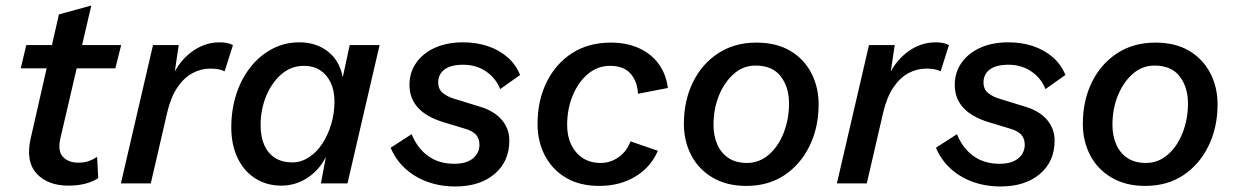

<svg xmlns="http://www.w3.org/2000/svg" viewBox="-20 -663 4468 694"><path d="M228 8Q152 8 112 -36Q72 -80 91 -163L193 -611L310 -643L198 -162Q188 -116 208 -95.5Q228 -75 263 -75Q285 -75 301.5 -81Q318 -87 331 -96L335 -19Q311 -4 284 2Q257 8 228 8ZM55 -416 75 -500H418L397 -416Z M417 0 533 -500H626L605 -358L596 -369Q619 -433 667.5 -471.5Q716 -510 774 -510Q789 -510 801 -507.5Q813 -505 822 -500L792 -405Q783 -410 770.5 -412.5Q758 -415 740 -415Q706 -415 675.5 -398.5Q645 -382 621.5 -347.5Q598 -313 585 -259L525 0Z M997 8Q944 8 903 -18Q862 -44 839 -91.5Q816 -139 816 -203Q816 -265 833.5 -320.5Q851 -376 884 -418.5Q917 -461 962.5 -485.5Q1008 -510 1062 -510Q1122 -510 1164.5 -477.5Q1207 -445 1219 -384L1244 -500H1352L1236 0H1140L1158 -96Q1134 -48 1091 -20Q1048 8 997 8ZM1037 -76Q1068 -76 1096 -94Q1124 -112 1144.5 -143Q1165 -174 1177 -213.5Q1189 -253 1189 -296Q1189 -336 1175 -365Q1161 -394 1136.5 -409.5Q1112 -425 1079 -425Q1032 -425 997 -394.5Q962 -364 942 -315.5Q922 -267 922 -211Q922 -168 935.5 -138Q949 -108 974.5 -92Q1000 -76 1037 -76Z M1626 11Q1571 11 1524.5 -6Q1478 -23 1444 -54.5Q1410 -86 1392 -129L1468 -178Q1488 -128 1527 -99.5Q1566 -71 1622 -71Q1666 -71 1689.5 -90.5Q1713 -110 1713 -140Q1713 -162 1700.5 -176Q1688 -190 1660 -198L1584 -221Q1521 -240 1490.5 -274Q1460 -308 1460 -356Q1460 -401 1484.5 -436Q1509 -471 1552.5 -490.5Q1596 -510 1654 -510Q1702 -510 1742.5 -496.5Q1783 -483 1813.5 -457Q1844 -431 1860 -392L1788 -341Q1772 -381 1736.5 -405Q1701 -429 1654 -429Q1610 -429 1587 -412Q1564 -395 1564 -365Q1564 -340 1581 -326.5Q1598 -313 1622 -306L1716 -277Q1766 -262 1793.5 -230Q1821 -198 1821 -155Q1821 -79 1767.5 -34Q1714 11 1626 11Z M2146 9Q2076 9 2026.5 -20Q1977 -49 1950 -100Q1923 -151 1923 -215Q1923 -300 1956 -366.5Q1989 -433 2048 -471Q2107 -509 2188 -509Q2246 -509 2290.5 -488.5Q2335 -468 2361.5 -431Q2388 -394 2394 -345L2286 -324Q2284 -368 2259.5 -396.5Q2235 -425 2185 -425Q2140 -425 2105 -395.5Q2070 -366 2050 -317.5Q2030 -269 2030 -211Q2030 -171 2044.5 -140.5Q2059 -110 2086 -92Q2113 -74 2151 -74Q2186 -74 2215.5 -94.5Q2245 -115 2259 -152L2358 -118Q2332 -58 2276 -24.5Q2220 9 2146 9Z M2677 9Q2607 9 2556 -21Q2505 -51 2478.5 -102Q2452 -153 2452 -215Q2452 -299 2484.5 -365.5Q2517 -432 2576 -470.5Q2635 -509 2714 -509Q2786 -509 2836 -479.5Q2886 -450 2912.5 -399Q2939 -348 2939 -286Q2939 -202 2906 -135Q2873 -68 2815 -29.5Q2757 9 2677 9ZM2680 -74Q2724 -74 2758.5 -103.5Q2793 -133 2812.5 -182.5Q2832 -232 2832 -289Q2832 -348 2802 -387Q2772 -426 2711 -426Q2667 -426 2633 -396.5Q2599 -367 2579 -318.5Q2559 -270 2559 -211Q2559 -173 2572.5 -141.5Q2586 -110 2613 -92Q2640 -74 2680 -74Z M3005 0 3121 -500H3214L3193 -358L3184 -369Q3207 -433 3255.5 -471.5Q3304 -510 3362 -510Q3377 -510 3389 -507.5Q3401 -505 3410 -500L3380 -405Q3371 -410 3358.5 -412.5Q3346 -415 3328 -415Q3294 -415 3263.5 -398.5Q3233 -382 3209.5 -347.5Q3186 -313 3173 -259L3113 0Z M3597 11Q3542 11 3495.5 -6Q3449 -23 3415 -54.5Q3381 -86 3363 -129L3439 -178Q3459 -128 3498 -99.5Q3537 -71 3593 -71Q3637 -71 3660.5 -90.5Q3684 -110 3684 -140Q3684 -162 3671.5 -176Q3659 -190 3631 -198L3555 -221Q3492 -240 3461.5 -274Q3431 -308 3431 -356Q3431 -401 3455.5 -436Q3480 -471 3523.5 -490.5Q3567 -510 3625 -510Q3673 -510 3713.5 -496.5Q3754 -483 3784.5 -457Q3815 -431 3831 -392L3759 -341Q3743 -381 3707.5 -405Q3672 -429 3625 -429Q3581 -429 3558 -412Q3535 -395 3535 -365Q3535 -340 3552 -326.5Q3569 -313 3593 -306L3687 -277Q3737 -262 3764.5 -230Q3792 -198 3792 -155Q3792 -79 3738.5 -34Q3685 11 3597 11Z M4119 9Q4049 9 3998 -21Q3947 -51 3920.5 -102Q3894 -153 3894 -215Q3894 -299 3926.5 -365.5Q3959 -432 4018 -470.5Q4077 -509 4156 -509Q4228 -509 4278 -479.5Q4328 -450 4354.5 -399Q4381 -348 4381 -286Q4381 -202 4348 -135Q4315 -68 4257 -29.5Q4199 9 4119 9ZM4122 -74Q4166 -74 4200.5 -103.5Q4235 -133 4254.5 -182.5Q4274 -232 4274 -289Q4274 -348 4244 -387Q4214 -426 4153 -426Q4109 -426 4075 -396.5Q4041 -367 4021 -318.5Q4001 -270 4001 -211Q4001 -173 4014.5 -141.5Q4028 -110 4055 -92Q4082 -74 4122 -74Z"/></svg>

Font: Kantumruy Pro Medium
Style: Italic
Weight: 500
Italic angle: -13°
Designer: Sovichet Tep
Foundry: Sovichet Tep
Version: Version 1.002